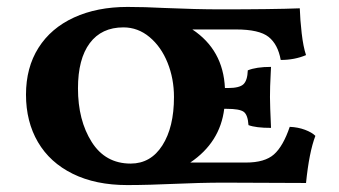

<svg xmlns="http://www.w3.org/2000/svg" viewBox="-20 -527 977 554"><path d="M55 -254Q55 -332 91 -389Q127 -446 193.5 -476.5Q260 -507 348 -507Q397 -507 454 -504Q548 -500 614 -500Q768 -500 845 -503Q846 -470 850.5 -431Q855 -392 863 -368Q830 -354 790 -354Q782 -399 755 -420.5Q728 -442 661 -442H535Q624 -383 629 -273H638Q671 -273 682.5 -284Q694 -295 695 -324Q719 -334 762 -334L761 -313Q759 -277 759 -247Q759 -224 762 -158Q718 -158 697 -166Q695 -196 683 -204.5Q671 -213 634 -213H627Q615 -116 529 -58H690Q744 -58 770.5 -81.5Q797 -105 816 -161Q840 -160 860 -152.5Q880 -145 890 -135Q872 -88 863 1L626 0Q559 0 469 4Q450 5 413.5 6Q377 7 347 7Q256 7 190 -25.5Q124 -58 89.5 -117Q55 -176 55 -254ZM482 -247Q482 -300 463.5 -346Q445 -392 411.5 -420Q378 -448 336 -448Q273 -448 239 -402.5Q205 -357 205 -272Q205 -180 244.5 -117.5Q284 -55 357 -55Q415 -55 448.5 -107.5Q482 -160 482 -247Z"/></svg>

Font: Vollkorn SC
Style: Bold
Weight: 700
Designer: Friedrich Althausen
Foundry: Friedrich Althausen
Version: Version 4.015